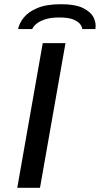

<svg xmlns="http://www.w3.org/2000/svg" viewBox="-20 -892 474 912"><path d="M62 0 183 -687H291L170 0ZM66 -754Q71 -781 93 -808.5Q115 -836 158 -854Q201 -872 270 -872Q338 -872 375 -853.5Q412 -835 425 -808Q438 -781 433 -754H371Q370 -765 360.5 -777.5Q351 -790 328 -799.5Q305 -809 261 -809Q221 -809 194 -800Q167 -791 152.5 -778.5Q138 -766 133 -754Z"/></svg>

Font: Archivo Expanded
Style: Italic
Weight: 400
Width: 7
Italic angle: -10°
Designer: Hector Gatti
Foundry: Omnibus-Type
Version: Version 2.001